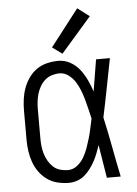

<svg xmlns="http://www.w3.org/2000/svg" viewBox="-54 -806 609 856"><g transform="rotate(-5 250.0 -378.0)"><path d="M220 8Q239 8 257.5 1.5Q276 -5 290.5 -17.5Q305 -30 316.5 -45.5Q328 -61 337 -77.5Q346 -94 353 -112Q360 -130 366 -148Q372 -111 378 -74Q384 -37 390 0H452Q438 -67 425.5 -134.5Q413 -202 398 -269Q412 -334 424.5 -399.5Q437 -465 450 -530H388Q382 -497 377 -463Q372 -429 366 -396V-392Q365 -391 365 -390Q365 -389 365 -388Q356 -415 344 -440.5Q332 -466 315 -488Q298 -510 273 -524Q248 -538 220 -538Q195 -538 169.5 -532Q144 -526 123 -511.5Q102 -497 87 -475.5Q72 -454 63.5 -430.5Q55 -407 51.5 -381.5Q48 -356 48 -330V-200Q48 -175 51.5 -149.5Q55 -124 63.5 -100Q72 -76 87 -55Q102 -34 123 -19Q144 -4 169.5 2Q195 8 220 8ZM220 -49Q203 -49 185.5 -54Q168 -59 155 -71Q142 -83 133 -98.5Q124 -114 119 -130.5Q114 -147 112 -164.5Q110 -182 110 -200V-330Q110 -348 112 -365.5Q114 -383 119 -400Q124 -417 133 -432.5Q142 -448 155 -459.5Q168 -471 185.5 -476.5Q203 -482 220 -482Q242 -482 260.5 -468Q279 -454 290.5 -435.5Q302 -417 310 -396.5Q318 -376 324 -354.5Q330 -333 335 -311.5Q340 -290 345 -269Q340 -247 335.5 -225Q331 -203 324.5 -181Q318 -159 310.5 -138Q303 -117 291.5 -97.5Q280 -78 261.5 -63.5Q243 -49 220 -49ZM241 -568 377 -724 324 -764 197 -600Z"/></g></svg>

Font: Iosevka SS09 Light
Style: Regular
Weight: 300
Monospace: yes
Designer: Belleve Invis
Foundry: Belleve Invis
Version: Version 5.2.1; ttfautohint (v1.8.3)